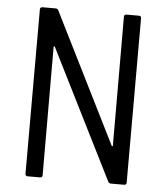

<svg xmlns="http://www.w3.org/2000/svg" viewBox="-51 -746 687 792"><g transform="rotate(5 292.5 -350.0)"><path d="M441 -700H492Q502 -700 502 -690V-10Q502 0 492 0H438Q429 0 426 -7L158 -542Q156 -544 154.5 -544Q153 -544 153 -541L154 -10Q154 0 144 0H93Q83 0 83 -10V-690Q83 -700 93 -700H147Q156 -700 159 -693L427 -156Q429 -154 430.5 -154Q432 -154 432 -157L431 -690Q431 -700 441 -700Z"/></g></svg>

Font: Barlow Semi Condensed
Style: Regular
Weight: 400
Width: 4
Designer: Jeremy Tribby
Foundry: Tribby Type
Version: Version 1.408;December 10, 2018;FontCreator 11.5.0.2430 64-b